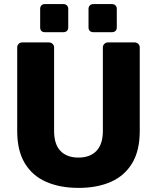

<svg xmlns="http://www.w3.org/2000/svg" viewBox="-20 -907 765 937"><path d="M364 10Q273 10 205.5 -19.5Q138 -49 101 -110.5Q64 -172 64 -267V-675Q64 -686 71 -693Q78 -700 89 -700H218Q229 -700 236.5 -693Q244 -686 244 -675V-268Q244 -203 275 -170.5Q306 -138 363 -138Q419 -138 450.5 -170.5Q482 -203 482 -268V-675Q482 -686 489.5 -693Q497 -700 507 -700H637Q647 -700 654.5 -693Q662 -686 662 -675V-267Q662 -172 625 -110.5Q588 -49 521 -19.5Q454 10 364 10ZM435 -750Q425 -750 418.5 -756Q412 -762 412 -773V-864Q412 -874 418.5 -880.5Q425 -887 435 -887H527Q537 -887 543.5 -880.5Q550 -874 550 -864V-773Q550 -762 543.5 -756Q537 -750 527 -750ZM198 -750Q188 -750 182 -756Q176 -762 176 -773V-864Q176 -874 182 -880.5Q188 -887 198 -887H290Q300 -887 306.5 -880.5Q313 -874 313 -864V-773Q313 -762 306.5 -756Q300 -750 290 -750Z"/></svg>

Font: Rubik
Style: Bold
Weight: 700
Designer: Hubert and Fischer
Foundry: Hubert and Fischer
Version: Version 2.300;gftools[0.9.30]